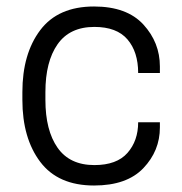

<svg xmlns="http://www.w3.org/2000/svg" viewBox="-20 -561 562 592"><path d="M120 -253Q120 -159 157.5 -105.5Q195 -52 271 -52Q340 -52 373 -89.5Q406 -127 406 -184H473V-168Q473 -96 422 -42.5Q371 11 270 11Q159 11 104 -62Q49 -135 49 -253V-277Q49 -395 104 -468Q159 -541 270 -541Q371 -541 422 -485.5Q473 -430 473 -356V-336H406Q406 -401 373 -439.5Q340 -478 271 -478Q195 -478 157.5 -424.5Q120 -371 120 -277Z"/></svg>

Font: Cooper Hewitt
Style: Book
Weight: 705
Designer: Village Type and Design LLC
Foundry: Cooper Hewitt Smithsonian Design Museum
Version: 1.000; ttfautohint (v1.8.1)